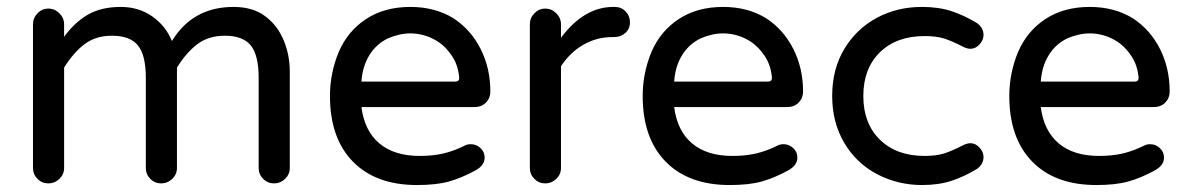

<svg xmlns="http://www.w3.org/2000/svg" viewBox="-20 -529 3471 560"><path d="M76.2 -39.1V-458Q76.2 -476.6 89.4 -490.2Q102.5 -503.9 121.1 -503.9Q139.6 -503.9 153.3 -490.2Q167 -476.6 167 -458V-418L165 -418.9Q195.3 -461.9 234.9 -485.4Q274.4 -508.8 332 -508.8Q384.8 -508.8 424.3 -481Q463.9 -453.1 481.4 -409.2Q542 -508.8 661.1 -508.8Q717.8 -508.8 753.9 -481.4Q789.1 -455.1 807.1 -412.1Q825.2 -369.1 825.2 -320.3V-39.1Q825.2 -20.5 811.5 -7.3Q797.9 5.9 779.3 5.9Q760.7 5.9 747.6 -7.3Q734.4 -20.5 734.4 -39.1V-302.7Q734.4 -368.2 711.4 -396.5Q688.5 -424.8 635.7 -424.8Q588.9 -424.8 556.6 -400.9Q524.4 -377 496.1 -332V-39.1Q496.1 -20.5 482.4 -7.3Q468.8 5.9 450.2 5.9Q431.6 5.9 418.5 -7.3Q405.3 -20.5 405.3 -39.1V-302.7Q405.3 -368.2 382.3 -396.5Q359.4 -424.8 306.6 -424.8Q259.8 -424.8 227.5 -400.9Q195.3 -377 167 -332V-39.1Q167 -20.5 153.3 -7.3Q139.6 5.9 121.1 5.9Q102.5 5.9 89.4 -7.3Q76.2 -20.5 76.2 -39.1Z M942.4 -249Q942.4 -315.4 967.8 -377Q994.1 -438.5 1047.9 -473.6Q1101.6 -508.8 1176.8 -508.8Q1249 -508.8 1302.7 -475.6Q1353.5 -442.4 1381.8 -386.2Q1410.2 -330.1 1410.2 -261.7Q1410.2 -243.2 1397.5 -230Q1384.8 -216.8 1364.3 -216.8H1034.2Q1043 -147.5 1086.4 -110.8Q1129.9 -74.2 1204.1 -74.2Q1243.2 -74.2 1273.9 -81.5Q1304.7 -88.9 1335.9 -104.5Q1342.8 -108.4 1353.5 -108.4Q1369.1 -108.4 1381.3 -97.2Q1393.6 -85.9 1393.6 -69.3Q1393.6 -46.9 1367.2 -32.2Q1326.2 -9.8 1289.1 0.5Q1252 10.7 1196.3 10.7Q1076.2 10.7 1009.3 -57.6Q942.4 -126 942.4 -249ZM1319.3 -303.7Q1315.4 -342.8 1295.9 -369.1Q1274.4 -400.4 1242.7 -416Q1210.9 -431.6 1176.8 -431.6Q1145.5 -431.6 1111.3 -417Q1077.1 -400.4 1057.1 -367.7Q1037.1 -335 1034.2 -291H1307.6Q1320.3 -291 1319.3 -303.7Z M1525.4 -39.1V-458Q1525.4 -476.6 1538.6 -490.2Q1551.8 -503.9 1570.3 -503.9Q1588.9 -503.9 1602.5 -490.2Q1616.2 -476.6 1616.2 -458V-418.9Q1683.6 -508.8 1768.6 -508.8H1773.4Q1792 -508.8 1804.7 -495.6Q1817.4 -482.4 1817.4 -463.9Q1817.4 -445.3 1804.2 -433.1Q1791 -420.9 1771.5 -420.9H1766.6Q1720.7 -420.9 1682.1 -398.9Q1643.6 -377 1616.2 -335.9V-39.1Q1616.2 -20.5 1602.5 -7.3Q1588.9 5.9 1570.3 5.9Q1551.8 5.9 1538.6 -7.3Q1525.4 -20.5 1525.4 -39.1Z M1854.5 -249Q1854.5 -315.4 1879.9 -377Q1906.2 -438.5 1960 -473.6Q2013.7 -508.8 2088.9 -508.8Q2161.1 -508.8 2214.8 -475.6Q2265.6 -442.4 2293.9 -386.2Q2322.3 -330.1 2322.3 -261.7Q2322.3 -243.2 2309.6 -230Q2296.9 -216.8 2276.4 -216.8H1946.3Q1955.1 -147.5 1998.5 -110.8Q2042 -74.2 2116.2 -74.2Q2155.3 -74.2 2186 -81.5Q2216.8 -88.9 2248 -104.5Q2254.9 -108.4 2265.6 -108.4Q2281.2 -108.4 2293.5 -97.2Q2305.7 -85.9 2305.7 -69.3Q2305.7 -46.9 2279.3 -32.2Q2238.3 -9.8 2201.2 0.5Q2164.1 10.7 2108.4 10.7Q1988.3 10.7 1921.4 -57.6Q1854.5 -126 1854.5 -249ZM2231.4 -303.7Q2227.5 -342.8 2208 -369.1Q2186.5 -400.4 2154.8 -416Q2123 -431.6 2088.9 -431.6Q2057.6 -431.6 2023.4 -417Q1989.3 -400.4 1969.2 -367.7Q1949.2 -335 1946.3 -291H2219.7Q2232.4 -291 2231.4 -303.7Z M2539.1 -20.5Q2477.5 -52.7 2442.4 -112.3Q2407.2 -171.9 2407.2 -249Q2407.2 -328.1 2443.4 -387.7Q2478.5 -445.3 2537.6 -477.1Q2596.7 -508.8 2668.9 -508.8Q2717.8 -508.8 2754.9 -496.6Q2792 -484.4 2829.1 -461.9Q2848.6 -448.2 2848.6 -426.8Q2848.6 -412.1 2836.9 -399.4Q2825.2 -386.7 2810.5 -386.7Q2800.8 -386.7 2789.1 -392.6Q2754.9 -410.2 2732.4 -417Q2710 -423.8 2676.8 -423.8Q2594.7 -423.8 2546.4 -376.5Q2498 -329.1 2498 -249Q2498 -168.9 2546.4 -121.6Q2594.7 -74.2 2676.8 -74.2Q2710 -74.2 2732.4 -81.1Q2754.9 -87.9 2789.1 -105.5Q2800.8 -111.3 2810.5 -111.3Q2825.2 -111.3 2836.9 -98.6Q2848.6 -85.9 2848.6 -71.3Q2848.6 -49.8 2829.1 -36.1Q2792 -13.7 2754.9 -1.5Q2717.8 10.7 2668.9 10.7Q2599.6 10.7 2539.1 -20.5Z M2923.8 -249Q2923.8 -315.4 2949.2 -377Q2975.6 -438.5 3029.3 -473.6Q3083 -508.8 3158.2 -508.8Q3230.5 -508.8 3284.2 -475.6Q3335 -442.4 3363.3 -386.2Q3391.6 -330.1 3391.6 -261.7Q3391.6 -243.2 3378.9 -230Q3366.2 -216.8 3345.7 -216.8H3015.6Q3024.4 -147.5 3067.9 -110.8Q3111.3 -74.2 3185.5 -74.2Q3224.6 -74.2 3255.4 -81.5Q3286.1 -88.9 3317.4 -104.5Q3324.2 -108.4 3335 -108.4Q3350.6 -108.4 3362.8 -97.2Q3375 -85.9 3375 -69.3Q3375 -46.9 3348.6 -32.2Q3307.6 -9.8 3270.5 0.5Q3233.4 10.7 3177.7 10.7Q3057.6 10.7 2990.7 -57.6Q2923.8 -126 2923.8 -249ZM3300.8 -303.7Q3296.9 -342.8 3277.3 -369.1Q3255.9 -400.4 3224.1 -416Q3192.4 -431.6 3158.2 -431.6Q3127 -431.6 3092.8 -417Q3058.6 -400.4 3038.6 -367.7Q3018.6 -335 3015.6 -291H3289.1Q3301.8 -291 3300.8 -303.7Z"/></svg>

Font: jf-openhuninn-2.1
Style: Regular
Weight: 400
Designer: [Kosugi Maru]
Designed by MOTOYA      

[Varela Round]
Joe Prince (Latin component); Avraham Cornfeld (Hebrew component)
Foundry: justfont Co., Ltd.
Version: 2.1